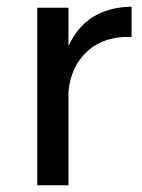

<svg xmlns="http://www.w3.org/2000/svg" viewBox="-20 -552 422 572"><path d="M184 -415Q237 -530 372 -532V-442Q291 -445 241 -400Q191 -355 184 -279V0H91V-529H184Z"/></svg>

Font: Montserrat arm
Style: Regular
Weight: 400
Designer: Julieta Ulanovsky
Foundry: Julieta Ulanovsky
Version: Version 6.000;PS 006.000;hotconv 1.0.88;makeotf.lib2.5.64775